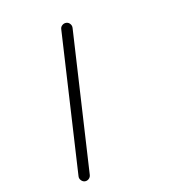

<svg xmlns="http://www.w3.org/2000/svg" viewBox="-141 -335 549 611"><g transform="rotate(-30 133.0 -29.5)"><path d="M194.8 -262.7Q201.7 -259.8 204.3 -252.7Q207 -245.6 204.1 -238.8L17.6 193.8Q14.6 200.7 7.6 203.6Q0.5 206.5 -6.3 203.6Q-12.7 200.7 -15.6 193.6Q-18.6 186.5 -15.6 179.7L170.9 -253.4Q173.8 -260.3 180.9 -262.9Q188 -265.6 194.8 -262.7Z"/></g></svg>

Font: Mikhak-FD ExtraLight
Style: Regular
Weight: 200
Designer: Amin Abedi
Version: Version 3.2